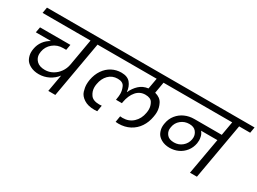

<svg xmlns="http://www.w3.org/2000/svg" viewBox="-39 -1364 2663 1988"><g transform="rotate(30 1292.5 -370.0)"><path d="M879 -670H748L630 0H546L582 -204Q546 -156 490.5 -128Q435 -100 372 -100Q313 -100 268.5 -124Q224 -148 207.5 -185Q191 -222 191 -258Q191 -278 195 -300Q204 -353 235 -395Q266 -437 313 -461H131L143 -527H506L494 -461H459Q388 -461 337.5 -419Q287 -377 276 -313Q273 -297 273 -283Q273 -237 306.5 -203.5Q340 -170 406 -170Q455 -170 498 -194Q541 -218 570 -259Q599 -300 608 -350L664 -670H91L103 -740H891Z M1537 -670 1514 -537Q1580 -520 1605 -471.5Q1630 -423 1630 -372Q1630 -345 1624 -314Q1612 -243 1575 -187.5Q1538 -132 1478.5 -100.5Q1419 -69 1343 -69Q1335 -69 1310 -71L1322 -144Q1344 -142 1351 -142Q1426 -142 1476.5 -189Q1527 -236 1540 -312Q1544 -334 1544 -354Q1544 -395 1522.5 -432Q1501 -469 1438 -469Q1373 -469 1330 -419.5Q1287 -370 1272 -286L1270 -271H1199L1201 -286Q1207 -318 1207 -346Q1207 -388 1188 -428.5Q1169 -469 1107 -469Q1042 -469 999 -425.5Q956 -382 944 -312Q940 -291 940 -272Q940 -223 969 -182.5Q998 -142 1073 -142Q1082 -142 1102 -144L1090 -71Q1063 -69 1055 -69Q979 -69 930.5 -100.5Q882 -132 868.5 -176Q855 -220 855 -258Q855 -285 860 -314Q873 -384 908.5 -436Q944 -488 996 -515.5Q1048 -543 1109 -543Q1182 -543 1216.5 -501Q1251 -459 1256 -398H1259Q1283 -453 1326 -493Q1369 -533 1432 -541L1455 -670H826L838 -740H1795L1783 -670Z M2573 -670H2441L2323 0H2240L2317 -434H2122Q2142 -410 2148.5 -383.5Q2155 -357 2155 -337Q2155 -320 2152 -301Q2142 -245 2109 -203Q2076 -161 2028.5 -139Q1981 -117 1926 -117Q1869 -117 1826.5 -141Q1784 -165 1768.5 -200.5Q1753 -236 1753 -269Q1753 -289 1757 -310Q1767 -370 1802.5 -414Q1838 -458 1889.5 -481Q1941 -504 2001 -504H2329L2358 -670H1730L1742 -740H2585ZM1939 -188Q1994 -188 2035.5 -222.5Q2077 -257 2087 -311Q2089 -324 2089 -335Q2089 -372 2063.5 -403Q2038 -434 1983 -434Q1927 -434 1884.5 -399.5Q1842 -365 1833 -310Q1830 -296 1830 -284Q1830 -247 1856 -217.5Q1882 -188 1939 -188Z"/></g></svg>

Font: Fz Poppins
Style: Italic
Weight: 400
Italic angle: -10°
Designer: Ninad Kale (Devanagari), Jonny Pinhorn (Latin)
Foundry: Indian Type Foundry
Version: Vit hóa bi Vntype.Com & FontZin.Com